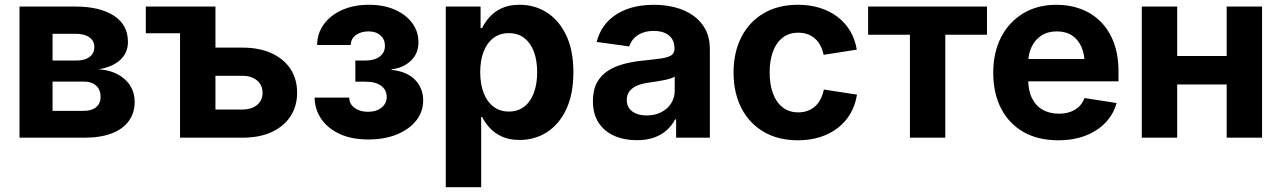

<svg xmlns="http://www.w3.org/2000/svg" viewBox="-20 -568 5287 792"><path d="M60.5 0V-541H291Q391.1 -541 449.5 -503.4Q507.8 -465.8 507.8 -395Q507.8 -351.1 476.6 -321.5Q445.3 -292 387.2 -282.2Q434.1 -278.8 467.3 -260.5Q500.5 -242.2 518.1 -213.1Q535.6 -184.1 535.6 -148.4Q535.6 -102.5 511.5 -69.1Q487.3 -35.6 440.9 -17.8Q394.5 0 327.1 0ZM196.8 -110.8H326.2Q358.4 -110.8 376.7 -126.2Q395 -141.6 395 -168Q395 -197.8 376.7 -214.6Q358.4 -231.4 326.2 -231.4H196.8ZM196.8 -318.4H294.9Q330.1 -318.4 349.6 -333.3Q369.1 -348.1 369.1 -374Q369.1 -399.9 348.4 -414.3Q327.6 -428.7 291 -428.7H196.8Z M581.5 -430.7V-541H774.4V-430.7ZM817.9 -371.6H979.5Q1050.3 -371.6 1100.8 -348.1Q1151.4 -324.7 1178.5 -283.2Q1205.6 -241.7 1205.6 -185.5Q1205.6 -130.4 1178.5 -88.6Q1151.4 -46.9 1100.8 -23.4Q1050.3 0 979.5 0H722.7V-541H868.7V-116.2H978.5Q1017.1 -116.2 1040 -134.8Q1063 -153.3 1063 -184.6Q1063 -217.3 1040 -236.3Q1017.1 -255.4 978.5 -255.4H817.9Z M1499.5 7.3Q1430.2 7.3 1380.9 -15.6Q1331.5 -38.6 1304.9 -77.9Q1278.3 -117.2 1277.8 -165.5H1420.4Q1420.9 -139.2 1442.6 -123Q1464.4 -106.9 1497.6 -106.9Q1532.7 -106.9 1554 -124.3Q1575.2 -141.6 1575.2 -168Q1575.2 -197.3 1552.2 -214.1Q1529.3 -231 1488.8 -231H1445.8V-318.4H1488.8Q1524.4 -318.4 1546.1 -334.5Q1567.9 -350.6 1567.9 -379.4Q1567.9 -405.3 1549.6 -421.9Q1531.2 -438.5 1500 -438.5Q1468.8 -438.5 1448 -423.3Q1427.2 -408.2 1426.8 -382.3H1288.1Q1288.6 -430.7 1315.9 -468Q1343.3 -505.4 1391.4 -526.9Q1439.5 -548.3 1502 -548.3Q1563 -548.3 1608.6 -528.1Q1654.3 -507.8 1680.2 -473.1Q1706.1 -438.5 1706.1 -394Q1706.1 -346.7 1674.6 -317.1Q1643.1 -287.6 1595.2 -282.2V-279.8Q1659.7 -272.9 1692.6 -238.3Q1725.6 -203.6 1725.6 -153.8Q1725.6 -106.9 1696.8 -70.6Q1668 -34.2 1616.9 -13.4Q1565.9 7.3 1499.5 7.3Z M1818.8 204.1V-541H1962.4V-452.6H1968.8Q1979.5 -475.1 1999 -497.3Q2018.6 -519.5 2049.1 -533.9Q2079.6 -548.3 2123.5 -548.3Q2185.5 -548.3 2235.6 -516.6Q2285.6 -484.9 2315.4 -422.9Q2345.2 -360.8 2345.2 -269.5Q2345.2 -180.7 2316.2 -118.2Q2287.1 -55.7 2236.8 -23.2Q2186.5 9.3 2123 9.3Q2080.1 9.3 2049.8 -4.9Q2019.5 -19 1999.8 -40.8Q1980 -62.5 1968.8 -85.4H1964.8V204.1ZM2079.1 -107.9Q2116.7 -107.9 2142.8 -128.4Q2168.9 -148.9 2182.4 -185.5Q2195.8 -222.2 2195.8 -270Q2195.8 -318.4 2182.4 -354.5Q2168.9 -390.6 2143.1 -410.9Q2117.2 -431.2 2079.1 -431.2Q2041.5 -431.2 2015.1 -411.1Q1988.8 -391.1 1974.9 -355.2Q1960.9 -319.3 1960.9 -270Q1960.9 -221.7 1974.9 -185.1Q1988.8 -148.4 2015.4 -128.2Q2042 -107.9 2079.1 -107.9Z M2606.4 10.3Q2554.7 10.3 2513.7 -7.8Q2472.7 -25.9 2449.2 -61.8Q2425.8 -97.7 2425.8 -151.4Q2425.8 -196.8 2442.4 -227.3Q2459 -257.8 2487.8 -276.1Q2516.6 -294.4 2553.5 -304.2Q2590.3 -314 2630.9 -317.9Q2677.7 -322.8 2706.8 -326.9Q2735.8 -331.1 2749 -339.8Q2762.2 -348.6 2762.2 -366.2V-368.7Q2762.2 -391.6 2752.2 -407.5Q2742.2 -423.3 2723.1 -431.9Q2704.1 -440.4 2676.8 -440.4Q2648.9 -440.4 2628.2 -431.9Q2607.4 -423.3 2594.2 -408.9Q2581.1 -394.5 2575.7 -376.5L2441.4 -395Q2453.6 -443.8 2485.6 -478Q2517.6 -512.2 2566.4 -530.3Q2615.2 -548.3 2677.7 -548.3Q2723.1 -548.3 2764.6 -537.6Q2806.2 -526.9 2838.4 -504.6Q2870.6 -482.4 2889.4 -447.8Q2908.2 -413.1 2908.2 -364.7V0H2769V-75.2H2764.6Q2751.5 -49.8 2729.7 -30.5Q2708 -11.2 2677.5 -0.5Q2647 10.3 2606.4 10.3ZM2647.5 -91.8Q2682.1 -91.8 2708.3 -105.5Q2734.4 -119.1 2748.8 -142.3Q2763.2 -165.5 2763.2 -193.8V-252Q2756.8 -247.6 2744.1 -243.7Q2731.4 -239.7 2715.8 -236.8Q2700.2 -233.9 2684.6 -231.4Q2668.9 -229 2655.8 -227.1Q2628.9 -223.6 2608.6 -215.1Q2588.4 -206.5 2576.9 -191.9Q2565.4 -177.2 2565.4 -155.8Q2565.4 -134.8 2575.9 -120.6Q2586.4 -106.4 2605 -99.1Q2623.5 -91.8 2647.5 -91.8Z M3271.5 10.7Q3189.9 10.7 3130.4 -24.2Q3070.8 -59.1 3038.3 -122.1Q3005.9 -185.1 3005.9 -268.6Q3005.9 -352.1 3038.3 -415.3Q3070.8 -478.5 3130.4 -513.4Q3189.9 -548.3 3271.5 -548.3Q3320.8 -548.3 3362.1 -535.4Q3403.3 -522.5 3435.1 -498.3Q3466.8 -474.1 3487.1 -439.9Q3507.3 -405.8 3514.2 -363.3L3377.4 -341.8Q3373 -362.8 3364.3 -379.6Q3355.5 -396.5 3342.3 -408.4Q3329.1 -420.4 3311.8 -426.8Q3294.4 -433.1 3272.9 -433.1Q3234.4 -433.1 3208 -412.4Q3181.6 -391.6 3168.2 -354.7Q3154.8 -317.9 3154.8 -269Q3154.8 -220.2 3168.2 -183.3Q3181.6 -146.5 3208 -125.5Q3234.4 -104.5 3272.9 -104.5Q3294.4 -104.5 3312 -111.1Q3329.6 -117.7 3343 -129.9Q3356.4 -142.1 3365.2 -159.7Q3374 -177.2 3378.4 -198.7L3515.1 -177.7Q3508.3 -134.3 3488 -99.6Q3467.8 -64.9 3436 -40.3Q3404.3 -15.6 3362.5 -2.4Q3320.8 10.7 3271.5 10.7Z M3733.4 0V-424.8H3561V-541H4051.3V-424.8H3879.4V0Z M4345.2 10.7Q4262.2 10.7 4202.1 -23.4Q4142.1 -57.6 4109.6 -120.4Q4077.1 -183.1 4077.1 -268.1Q4077.1 -351.6 4109.6 -414.6Q4142.1 -477.5 4200.7 -512.9Q4259.3 -548.3 4337.9 -548.3Q4392.1 -548.3 4438.5 -531Q4484.9 -513.7 4519.8 -479Q4554.7 -444.3 4574.2 -392.8Q4593.8 -341.3 4593.8 -273.4V-232.4H4136.2V-324.7H4522.5L4454.6 -300.3Q4454.6 -342.3 4441.4 -373.3Q4428.2 -404.3 4402.6 -421.4Q4377 -438.5 4339.4 -438.5Q4301.8 -438.5 4275.4 -421.1Q4249 -403.8 4235.1 -374Q4221.2 -344.2 4221.2 -305.7V-241.2Q4221.2 -195.3 4236.8 -163.3Q4252.4 -131.3 4281 -115.2Q4309.6 -99.1 4347.7 -99.1Q4373.5 -99.1 4394.8 -106.4Q4416 -113.8 4430.9 -128.2Q4445.8 -142.6 4453.6 -163.6L4585.9 -143.1Q4573.2 -96.7 4540.3 -62.3Q4507.3 -27.8 4457.8 -8.5Q4408.2 10.7 4345.2 10.7Z M5080.6 -336.9V-219.7H4794.9V-336.9ZM4835.9 -541V0H4689.9V-541ZM5186 -541V0H5040V-541Z"/></svg>

Font: Inter 17pt
Style: Bold
Weight: 700
Version: Version 4.001;git-66647c0bb